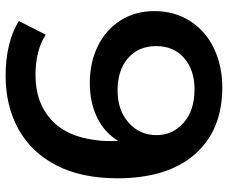

<svg xmlns="http://www.w3.org/2000/svg" viewBox="-86 -742 838 707"><g transform="rotate(-90 333.5 -389.0)"><path d="M645.6 -240Q645.6 -165.6 608.9 -108.3Q572.2 -51.1 508.3 -20.6Q444.4 10 364.4 10Q206.7 10 118.3 -91.1Q30 -192.2 30 -376.7Q30 -507.8 77.2 -600Q124.4 -692.2 210 -740Q295.6 -787.8 407.8 -787.8Q466.7 -787.8 518.9 -775.6Q571.1 -763.3 608.9 -738.9L558.9 -640Q501.1 -677.8 410 -677.8Q308.9 -677.8 245.6 -620Q182.2 -562.2 170 -451.1Q165.6 -424.4 167.8 -373.3Q197.8 -423.3 253.3 -450.6Q308.9 -477.8 381.1 -477.8Q456.7 -477.8 516.7 -448.3Q576.7 -418.9 611.1 -365Q645.6 -311.1 645.6 -240ZM516.7 -233.3Q516.7 -298.9 472.2 -337.2Q427.8 -375.6 353.3 -375.6Q281.1 -375.6 235 -335Q188.9 -294.4 188.9 -232.2Q188.9 -173.3 233.9 -132.8Q278.9 -92.2 357.8 -92.2Q428.9 -92.2 472.8 -130.6Q516.7 -168.9 516.7 -233.3Z"/></g></svg>

Font: Paperlogy 6 SemiBold
Style: Regular
Weight: 600
Designer: redesigned by Lee Juim, glyphs from Gmarket Sans & Montserrat
Foundry: PT&
Version: Version 1.001